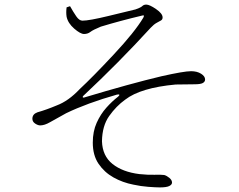

<svg xmlns="http://www.w3.org/2000/svg" viewBox="-20 -774 1040 836"><path d="M339 -684Q325 -684 312 -703Q299 -722 285 -747L270 -742Q267 -720 270 -701Q276 -673 303 -649.5Q330 -626 346 -626Q362 -626 373.5 -635Q385 -644 419 -658Q505 -684 598 -706Q604 -708 606 -706.5Q608 -705 604 -697Q567 -635 475.5 -537Q384 -439 327 -386Q278 -334 227 -315Q182 -296 143 -285Q121 -277 121 -257Q121 -244 133 -236Q145 -228 155 -228Q174 -228 198 -242Q222 -256 268 -281Q359 -325 489 -362Q498 -364 499.5 -361.5Q501 -359 494 -353Q468 -333 443 -305Q418 -277 401 -239.5Q384 -202 384 -153Q384 -98 409 -61Q434 -24 474 -1.5Q514 21 561 30Q593 37 625.5 39.5Q658 42 676 42Q705 42 717 36Q729 30 729 21Q729 10 717.5 0.5Q706 -9 695 -12Q679 -14 652.5 -13Q626 -12 587 -16Q514 -25 470 -60Q426 -95 424 -159Q425 -226 455.5 -269Q486 -312 525 -340Q592 -392 745 -406Q797 -407 827 -407Q853 -407 863 -412.5Q873 -418 873 -428Q873 -442 855.5 -453Q838 -464 812 -464Q781 -464 683 -442Q548 -410 345 -349Q337 -349 342 -356Q498 -502 636 -653Q650 -668 662 -674.5Q674 -681 681 -685Q688 -689 688 -698Q688 -715 659.5 -734.5Q631 -754 617 -754Q606 -754 599.5 -747.5Q593 -741 570 -733Q537 -725 452.5 -704.5Q368 -684 339 -684Z"/></svg>

Font: Minh Nguyen ExtraLight
Style: Regular
Weight: 250
Designer: Ryoko NISHIZUKA 西塚涼子 (kana & ideographs); Frank Grießhammer (Latin, Greek & Cyrillic); Wenlong ZHANG 张文龙 (bopomofo); San
Foundry: Adobe
Version: Version 1.100;July 7, 2023;FontCreator 14.0.0.2814 64-bit